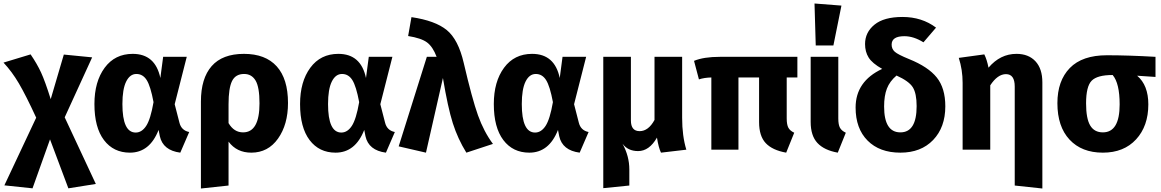

<svg xmlns="http://www.w3.org/2000/svg" viewBox="-42 -856 6638 1098"><path d="M328 -185 506 196 349 221 244 -59 144 221 -17 204 165 -183Q106 -311 66 -379Q26 -447 -22 -498L133 -545Q170 -491 193 -441Q216 -391 248 -289L323 -544L485 -528Z M717 -548Q846 -548 875 -410L891 -531H1026L957 -260L984 -155Q995 -110 1040 -101L989 17Q890 4 872 -77L865 -113Q814 17 701 17Q607 17 552.5 -55Q498 -127 498 -261Q498 -389 556.5 -468.5Q615 -548 717 -548ZM658 -261Q658 -98 734 -98Q769 -98 794 -136Q819 -174 836 -272Q819 -363 797 -398Q775 -433 738 -433Q701 -433 679.5 -389.5Q658 -346 658 -261Z M1605 -267Q1605 -144 1548 -63.5Q1491 17 1395 17Q1312 17 1265 -46V205L1107 222V-275Q1107 -408 1168.5 -478Q1230 -548 1353 -548Q1476 -548 1540.5 -476.5Q1605 -405 1605 -267ZM1348 -99Q1442 -99 1442 -265Q1442 -358 1419.5 -395.5Q1397 -433 1354 -433Q1305 -433 1285 -392.5Q1265 -352 1265 -260V-152Q1296 -99 1348 -99Z M1893 -548Q2022 -548 2051 -410L2067 -531H2202L2133 -260L2160 -155Q2171 -110 2216 -101L2165 17Q2066 4 2048 -77L2041 -113Q1990 17 1877 17Q1783 17 1728.5 -55Q1674 -127 1674 -261Q1674 -389 1732.5 -468.5Q1791 -548 1893 -548ZM1834 -261Q1834 -98 1910 -98Q1945 -98 1970 -136Q1995 -174 2012 -272Q1995 -363 1973 -398Q1951 -433 1914 -433Q1877 -433 1855.5 -389.5Q1834 -346 1834 -261Z M2311 -758Q2447 -738 2513 -684Q2579 -630 2610 -496Q2658 -290 2691.5 -196.5Q2725 -103 2777 -33L2625 17Q2576 -62 2547.5 -151.5Q2519 -241 2491 -410L2394 17L2238 -19L2399 -531H2455Q2433 -589 2400 -613.5Q2367 -638 2292 -650Z M3001 -548Q3130 -548 3159 -410L3175 -531H3310L3241 -260L3268 -155Q3279 -110 3324 -101L3273 17Q3174 4 3156 -77L3149 -113Q3098 17 2985 17Q2891 17 2836.5 -55Q2782 -127 2782 -261Q2782 -389 2840.5 -468.5Q2899 -548 3001 -548ZM2942 -261Q2942 -98 3018 -98Q3053 -98 3078 -136Q3103 -174 3120 -272Q3103 -363 3081 -398Q3059 -433 3022 -433Q2985 -433 2963.5 -389.5Q2942 -346 2942 -261Z M3883 0 3738 17Q3724 -12 3715 -69Q3671 8 3607 8Q3549 8 3518 -34Q3557 37 3557 113V205L3408 220V-531H3566V-167Q3566 -106 3616 -106Q3666 -106 3701 -170V-531H3859V-182Q3859 -78 3883 0Z M4518 -413H4457V-179Q4457 -143 4466.5 -125.5Q4476 -108 4500 -97L4454 17Q4375 3 4337 -37.5Q4299 -78 4299 -158V-413H4181V0H4026V-413Q3985 -412 3955 -402L3927 -508Q3982 -531 4075 -531H4518Z M4616 -836 4770 -824 4724 -596H4623ZM4752 -531V-179Q4752 -143 4761.5 -125.5Q4771 -108 4795 -97L4749 17Q4671 3 4632.5 -38.5Q4594 -80 4594 -159V-531Z M5157 -518Q5266 -474 5315 -413Q5364 -352 5364 -248Q5364 -128 5294.5 -55.5Q5225 17 5107 17Q4988 17 4919.5 -52Q4851 -121 4851 -241Q4851 -391 5003 -462Q4946 -494 4925.5 -527Q4905 -560 4905 -604Q4905 -671 4959 -715Q5013 -759 5119 -759Q5230 -759 5311 -698L5239 -614Q5183 -649 5130 -649Q5057 -649 5057 -601Q5057 -576 5075 -560Q5093 -544 5157 -518ZM5200 -249Q5200 -322 5178 -357Q5156 -392 5085 -424Q5046 -391 5030 -349.5Q5014 -308 5014 -247Q5014 -99 5107 -99Q5200 -99 5200 -249Z M5771 -548Q5840 -548 5879.5 -505.5Q5919 -463 5919 -385V222L5761 205V-361Q5761 -432 5711 -432Q5663 -432 5621 -368V0H5463V-382Q5463 -457 5441 -525L5587 -545Q5602 -515 5611 -469Q5678 -548 5771 -548Z M6566 -531V-416L6461 -423Q6525 -369 6525 -259Q6525 -135 6455 -59Q6385 17 6265 17Q6144 17 6074.5 -57.5Q6005 -132 6005 -266Q6005 -394 6076 -467Q6147 -540 6288 -540Q6411 -540 6566 -531ZM6265 -99Q6361 -99 6361 -259Q6361 -380 6321 -427H6320Q6233 -427 6201 -394.5Q6169 -362 6169 -265Q6169 -178 6192.5 -138.5Q6216 -99 6265 -99Z"/></svg>

Font: Fira Sans
Style: Bold
Weight: 700
Designer: bBox Type GmbH & Carrois Corporate GbR & Edenspiekermann AG
Foundry: bBox Type GmbH & Carrois Corporate GbR & Edenspiekermann AG
Version: Version 4.301;PS 004.301;hotconv 1.0.88;makeotf.lib2.5.64775